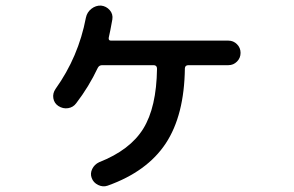

<svg xmlns="http://www.w3.org/2000/svg" viewBox="-20 -638 1040 680"><path d="M789.1 -494.1Q806.6 -494.1 819.3 -481.4Q832 -468.8 832 -450.7Q832 -432.6 819.3 -419.9Q806.6 -407.2 789.1 -407.2H647.5Q635.7 -407.2 634.8 -396.5Q632.8 -229.5 566.9 -129.9Q501 -30.3 361.3 19.5Q344.7 25.4 327.6 17.1Q310.5 8.8 304.7 -7.8Q298.8 -23.4 306.6 -39.6Q314.5 -55.7 331.1 -63.5Q440.4 -106.4 487.3 -182.1Q534.2 -257.8 536.1 -394.5Q536.1 -406.2 525.4 -407.2H341.8Q331.1 -407.2 326.2 -397.5Q294.9 -331.1 250 -272.5Q239.3 -257.8 221.2 -254.9Q203.1 -252 186.5 -262.7Q171.9 -272.5 168.9 -290Q166 -307.6 176.8 -323.2Q257.8 -436.5 284.2 -575.2Q288.1 -594.7 303.7 -606.9Q319.3 -619.1 337.9 -618.2Q356.4 -616.2 368.7 -602.1Q380.9 -587.9 377.9 -569.3Q370.1 -525.4 365.2 -504.9Q363.3 -494.1 373 -494.1Z"/></svg>

Font: Rounded-X Mgen+ 2m medium
Style: Regular
Weight: 500
Designer: [Source Han Sans]
Ryoko NISHIZUKA  (kana & ideographs); Paul D. Hunt (Latin, Greek & Cyrillic); Wenlong ZHANG  (bopomofo
Version: Version 1.059.20150602